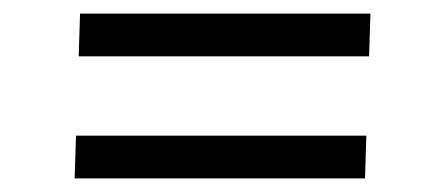

<svg xmlns="http://www.w3.org/2000/svg" viewBox="-20 -445 622 283"><path d="M96 -362 98 -425H526L524 -362ZM90 -182 92 -245H520L518 -182Z"/></svg>

Font: Literata 12pt
Style: Italic
Weight: 400
Italic angle: -2°
Designer: Latin by Veronika Burian and Jose Scaglione. Greek by Irene Vlachou. Cyrillic by Vera Evstafieva
Foundry: TypeTogether
Version: Version 3.002